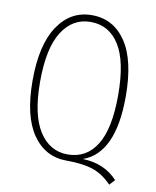

<svg xmlns="http://www.w3.org/2000/svg" viewBox="-86 -759 740 911"><g transform="rotate(10 283.5 -304.0)"><path d="M358.9 -13.2Q464.8 -9.8 526.9 59.1L502.9 85Q459.5 40 410.4 23.9Q361.3 7.8 283.2 7.8Q180.7 7.8 119.9 -80.1Q59.1 -168 59.1 -338.9Q59.1 -511.2 120.1 -602.1Q181.2 -692.9 283.2 -692.9Q387.2 -692.9 447.5 -604Q507.8 -515.1 507.8 -339.8Q507.8 -66.4 358.9 -13.2ZM95.2 -338.9Q95.2 -180.7 146 -101.3Q196.8 -22 283.2 -22Q373.5 -22 422.4 -100.3Q471.2 -178.7 471.2 -339.8Q471.2 -502.9 421.6 -581.5Q372.1 -660.2 283.2 -660.2Q196.3 -660.2 145.8 -580.6Q95.2 -501 95.2 -338.9Z"/></g></svg>

Font: Fira Sans Compressed UltraLight
Style: Regular
Weight: 200
Width: 1
Designer: Carrois Corporate & Edenspiekermann AG
Foundry: Carrois Corporate GbR & Edenspiekermann AG
Version: Version 4.203;PS 004.203;hotconv 1.0.88;makeotf.lib2.5.64775